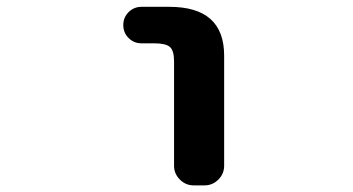

<svg xmlns="http://www.w3.org/2000/svg" viewBox="-20 -566 1040 565"><path d="M396.5 -438.5Q374 -438.5 358.4 -454.1Q342.8 -469.7 342.8 -492.2Q342.8 -514.6 358.4 -530.3Q374 -545.9 396.5 -545.9H478.5Q639.6 -545.9 639.6 -402.3V-78.1Q639.6 -54.7 622.6 -37.6Q605.5 -20.5 582 -20.5H549.8Q526.4 -20.5 509.3 -37.6Q492.2 -54.7 492.2 -78.1V-385.7Q492.2 -417 480 -427.7Q467.8 -438.5 434.6 -438.5Z"/></svg>

Font: Gen Jyuu Gothic Monospace Bold
Style: Bold
Weight: 700
Designer: [Source Han Sans]
Ryoko NISHIZUKA  (kana & ideographs); Paul D. Hunt (Latin, Greek & Cyrillic); Wenlong ZHANG  (bopomofo
Version: Version 1.002.20150607